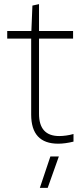

<svg xmlns="http://www.w3.org/2000/svg" viewBox="-20 -690 390 930"><path d="M224 68H265L211 220H173ZM262 6Q131 6 131 -135V-503H15V-540H132L137 -663L169 -670V-540H334V-503H169V-139Q169 -31 267 -31Q282 -31 300.5 -33.5Q319 -36 336 -41V-4Q295 6 262 6Z"/></svg>

Font: Encode Sans Narrow
Style: Thin
Weight: 250
Designer: Pablo Impallari, Andres Torresi
Foundry: Pablo Impallari, Andres Torresi
Version: Version 1.000; ttfautohint (v1.00) -l 8 -r 50 -G 200 -x 14 -